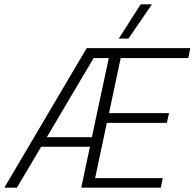

<svg xmlns="http://www.w3.org/2000/svg" viewBox="-22 -866 898 886"><path d="M526 -688 627 -846H679L571 -688ZM-2 0 378 -644H856L847 -598H535L481 -344H758L748 -299H471L417 -44H729L720 0H353L393 -189H168L56 0ZM194 -233H402L480 -598H410Z"/></svg>

Font: Kanit ExtraLight
Style: Italic
Weight: 275
Italic angle: -12°
Designer: Katatrad Team
Foundry: CadsonDemak
Version: Version 2.000; ttfautohint (v1.8.3)